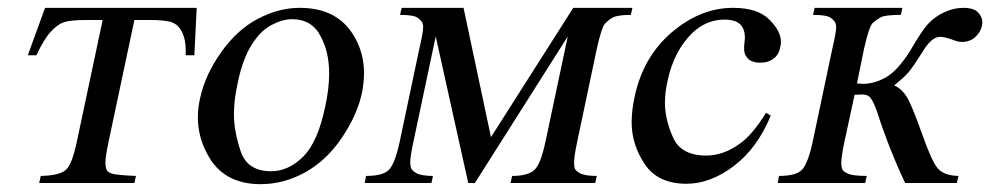

<svg xmlns="http://www.w3.org/2000/svg" viewBox="-20 -467 2527 490"><path d="M95 -447H482L476 -326H454Q454 -332 454 -338Q454 -366 445 -384.5Q436 -403 420 -409.5Q404 -416 362 -416H323L257 -105Q249 -67 249 -50Q249 -45 251 -36.5Q253 -28 265.5 -24Q278 -20 327 -18L323 0H80L84 -18Q131 -19 147.5 -33Q164 -47 176 -105L242 -416H202Q160 -416 143.5 -410.5Q127 -405 109.5 -386Q92 -367 73 -326H51Z M745 -447Q842 -447 884 -374Q909 -332 909 -280Q909 -257 904 -231Q892 -174 852.5 -115.5Q813 -57 758.5 -27Q704 3 645 3Q549 3 509 -74Q485 -118 485 -168Q485 -192 491 -218Q504 -277 545 -334.5Q586 -392 639 -419.5Q692 -447 745 -447ZM725 -418Q701 -418 672.5 -403Q644 -388 621.5 -351.5Q599 -315 587 -257Q577 -213 577 -175Q577 -133 594 -81.5Q611 -30 672 -30Q716 -30 753.5 -67Q791 -104 810 -195Q820 -241 820 -279Q820 -334 799 -373Q777 -418 725 -418Z M1233 -117 1443 -447H1594L1590 -429Q1557 -429 1544.5 -422.5Q1532 -416 1523.5 -406Q1515 -396 1503 -342L1453 -105Q1445 -67 1445 -51Q1445 -48 1446 -40Q1447 -32 1460 -25Q1473 -18 1503 -18L1499 0H1283L1287 -18Q1327 -18 1343.5 -33Q1360 -48 1372 -105L1429 -374L1192 0H1175L1092 -374L1035 -105Q1027 -68 1027 -52Q1027 -48 1028.5 -40Q1030 -32 1043 -25Q1056 -18 1085 -18L1081 0H911L914 -18Q958 -18 973 -34Q988 -50 1000 -105L1050 -342Q1060 -384 1060 -399Q1060 -403 1058 -408.5Q1056 -414 1046 -421.5Q1036 -429 1001 -429L1005 -447H1163Z M1947 -172Q1913 -89 1853 -43.5Q1793 2 1732 2Q1659 2 1625.5 -48Q1592 -98 1592 -155Q1592 -186 1600 -222Q1622 -323 1695 -385Q1768 -447 1851 -447Q1913 -447 1943 -417.5Q1973 -388 1973 -360Q1973 -353 1971 -346Q1968 -328 1954.5 -317.5Q1941 -307 1921 -307Q1893 -307 1884 -324Q1879 -330 1879 -344Q1879 -351 1880 -358.5Q1881 -366 1881 -372Q1881 -391 1871 -403Q1858 -417 1829 -417Q1783 -417 1747 -383Q1700 -337 1684 -262Q1677 -232 1677 -204Q1677 -163 1697.5 -116.5Q1718 -70 1782 -70Q1827 -70 1869 -101Q1900 -123 1935 -179Z M2422 0H2290Q2248 -89 2218 -183Q2210 -205 2203 -215.5Q2196 -226 2179 -226Q2174 -226 2161 -225L2135 -105Q2127 -67 2127 -50Q2127 -46 2128.5 -38Q2130 -30 2143.5 -24Q2157 -18 2192 -18L2188 0H1965L1968 -18Q2012 -18 2027 -34Q2042 -50 2054 -105L2104 -342Q2114 -384 2114 -399Q2114 -403 2112 -408.5Q2110 -414 2100 -421.5Q2090 -429 2055 -429L2059 -447H2283L2279 -429Q2239 -429 2228 -423Q2217 -417 2207.5 -408.5Q2198 -400 2185 -342L2167 -254Q2178 -253 2182 -253Q2212 -253 2241.5 -270Q2271 -287 2302 -336Q2332 -388 2348.5 -406Q2365 -424 2389.5 -435.5Q2414 -447 2438 -447Q2465 -447 2476 -435.5Q2487 -424 2487 -410Q2487 -406 2486 -401Q2482 -384 2468.5 -372Q2455 -360 2435 -360Q2424 -360 2410 -366Q2390 -373 2379 -373Q2357 -373 2334 -334Q2310 -296 2299 -283Q2288 -270 2262 -249Q2276 -244 2290 -226Q2304 -208 2334 -123Q2358 -55 2373.5 -37Q2389 -19 2426 -18Z"/></svg>

Font: New Athena Unicode
Style: Italic
Weight: 400
Designer: J. Rusten 1997; rev. by R. Hancock 2001, 2002, rev. by D. Mastronarde 2002-2019
Foundry: Society for Classical Studies (formerly American Philological Association)
Version: Version 5.008